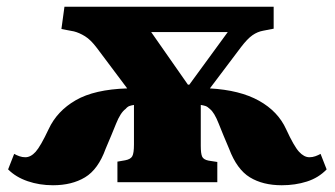

<svg xmlns="http://www.w3.org/2000/svg" viewBox="-20 -540 992 569"><path d="M137 9Q97 9 62 -3Q27 -15 4 -38L22 -84Q29 -80 37.5 -77Q46 -74 55 -74Q71 -74 85.5 -90Q100 -106 124 -157Q149 -211 204.5 -243Q260 -275 357 -278L267 -398Q249 -422 232 -432.5Q215 -443 199 -447L162 -454L171 -520H791V-455L760 -449Q743 -446 728 -435.5Q713 -425 694 -400L602 -278Q691 -273 747.5 -241.5Q804 -210 828 -157Q851 -107 866 -90.5Q881 -74 897 -74Q906 -74 914.5 -77Q923 -80 930 -84L948 -38Q924 -13 889.5 -2Q855 9 815 9Q759 9 720.5 -14.5Q682 -38 659 -99Q641 -141 628 -174Q615 -207 602 -217Q595 -224 588.5 -226Q582 -228 575 -229V-108Q575 -85 579 -76Q583 -67 598 -64L624 -60V0H328V-61L351 -65Q367 -68 372 -77Q377 -86 377 -112V-229Q370 -228 364 -226Q358 -224 352 -217Q337 -206 324 -173.5Q311 -141 293 -99Q271 -38 232 -14.5Q193 9 137 9ZM537 -289H541L655 -445H428Z"/></svg>

Font: Literata 36pt ExtraBold
Style: Regular
Weight: 800
Designer: Latin by Veronika Burian and Jose Scaglione. Greek by Irene Vlachou. Cyrillic by Vera Evstafieva.
Foundry: TypeTogether
Version: Version 3.002